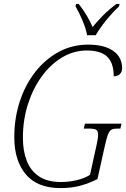

<svg xmlns="http://www.w3.org/2000/svg" viewBox="-20 -951 644 981"><path d="M289 10Q171 10 112 -60Q53 -130 53 -250Q53 -348 81.5 -434Q110 -520 161.5 -585Q213 -650 281.5 -686.5Q350 -723 429 -723Q513 -723 558.5 -691Q604 -659 604 -602Q604 -583 592 -572Q580 -561 561 -561Q561 -630 527.5 -661.5Q494 -693 423 -693Q357 -693 298 -658Q239 -623 194 -561.5Q149 -500 123 -419.5Q97 -339 97 -246Q97 -181 116.5 -130Q136 -79 179 -50Q222 -21 291 -21Q332 -21 372.5 -30.5Q413 -40 440 -58L473 -208Q481 -242 481 -263Q481 -283 470.5 -288.5Q460 -294 432 -294H408L414 -319H601L595 -294H580Q562 -294 551.5 -289.5Q541 -285 533 -266.5Q525 -248 516 -207L478 -36Q432 -13 387.5 -1.5Q343 10 289 10ZM425 -771Q419 -805 401.5 -846.5Q384 -888 366 -918L369 -931H382Q427 -874 453 -813Q476 -841 506 -871.5Q536 -902 575 -931H591L588 -918Q550 -882 520 -844.5Q490 -807 469 -771Z"/></svg>

Font: Noto Serif SemiCondensed ExtraLight
Style: Italic
Weight: 200
Width: 4
Italic angle: -12°
Designer: Monotype Design Team
Foundry: Monotype Imaging Inc.
Version: Version 2.013